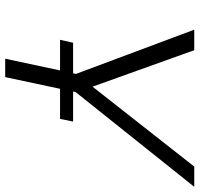

<svg xmlns="http://www.w3.org/2000/svg" viewBox="-34 -716 750 721"><g transform="rotate(90 340.5 -355.0)"><path d="M325 -264 323 -255H436L426 -206H313L269 0H200L244 -206H129L140 -255H255L257 -266L91 -710H168L305 -328L605 -710H681Z"/></g></svg>

Font: Raleway-v4020
Style: Italic
Weight: 400
Italic angle: -12°
Designer: Matt McInerney, Pablo Impallari, Rodrigo Fuenzalida
Foundry: Matt McInerney, Pablo Impallari, Rodrigo Fuenzalida
Version: Version 4.020;PS 004.020;hotconv 1.0.88;makeotf.lib2.5.64775